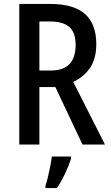

<svg xmlns="http://www.w3.org/2000/svg" viewBox="-20 -734 563 975"><path d="M234 -714Q354 -714 411.5 -663Q469 -612 469 -510Q469 -437 438 -390.5Q407 -344 352 -318L513 0H399L261 -292H180V0H78V-714ZM233 -625H180V-376H239Q364 -376 364 -506Q364 -569 332 -597Q300 -625 233 -625ZM341 71Q330 106 310.5 147.5Q291 189 269 221H211V209Q217 192 223.5 164.5Q230 137 235.5 109Q241 81 243 61H341Z"/></svg>

Font: Noto Sans Ethiopic Condensed Medium
Style: Regular
Weight: 500
Width: 3
Designer: Monotype Design Team
Foundry: Monotype Imaging Inc.
Version: Version 2.102; ttfautohint (v1.8.4.7-5d5b)